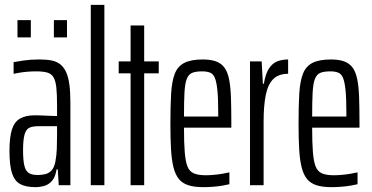

<svg xmlns="http://www.w3.org/2000/svg" viewBox="-20 -763 1534 791"><path d="M126 8Q87 8 63.5 -4.5Q40 -17 29.5 -49.5Q19 -82 19 -141Q19 -197 29 -229Q39 -261 62.5 -274.5Q86 -288 124 -288Q134 -288 146 -287.5Q158 -287 170.5 -286.5Q183 -286 194.5 -285.5Q206 -285 215 -285V-331Q215 -376 212 -403Q209 -430 200.5 -444.5Q192 -459 175 -464Q158 -469 129 -469Q110 -469 92.5 -467.5Q75 -466 60.5 -463.5Q46 -461 36 -459V-507Q51 -510 79 -514Q107 -518 144 -518Q173 -518 194 -513.5Q215 -509 229.5 -497Q244 -485 253 -464.5Q262 -444 266 -413.5Q270 -383 270 -340V0H222L218 -65H213Q208 -33 194 -17.5Q180 -2 162 3Q144 8 126 8ZM136 -42Q151 -42 166 -45.5Q181 -49 192 -60.5Q203 -72 208 -96Q213 -124 214 -149Q215 -174 215 -205V-243H137Q114 -243 100.5 -236.5Q87 -230 81 -208Q75 -186 75 -143Q75 -104 80 -82Q85 -60 97.5 -51Q110 -42 136 -42ZM52 -609V-680H107V-609ZM202 -609V-680H256V-609Z M354 0V-743H410V0Z M518 0V-461H469V-510H518V-658H574V-510H634V-461H574V0Z M817 8Q780 8 755.5 0Q731 -8 716.5 -26Q702 -44 694.5 -74.5Q687 -105 684.5 -149Q682 -193 682 -254Q682 -327 685 -377.5Q688 -428 700 -459Q712 -490 739.5 -504Q767 -518 815 -518Q848 -518 870 -510Q892 -502 905 -484Q918 -466 924 -435.5Q930 -405 931.5 -360.5Q933 -316 933 -255V-237H738Q738 -176 741 -137.5Q744 -99 752 -78Q760 -57 778 -49Q796 -41 827 -41Q841 -41 859 -42.5Q877 -44 895 -47Q913 -50 925 -53V-4Q913 -1 895 2Q877 5 856.5 6.5Q836 8 817 8ZM879 -263V-300Q879 -358 875.5 -392Q872 -426 865 -442.5Q858 -459 845 -464Q832 -469 813 -469Q787 -469 772 -463Q757 -457 749.5 -438Q742 -419 740 -382Q738 -345 738 -283H899Z M1010 0V-510H1058L1063 -418H1067Q1074 -460 1088.5 -481.5Q1103 -503 1123 -510.5Q1143 -518 1167 -518V-459Q1128 -459 1106 -437.5Q1084 -416 1075 -372Q1066 -328 1066 -262V0Z M1345 8Q1308 8 1283.5 0Q1259 -8 1244.5 -26Q1230 -44 1222.5 -74.5Q1215 -105 1212.5 -149Q1210 -193 1210 -254Q1210 -327 1213 -377.5Q1216 -428 1228 -459Q1240 -490 1267.5 -504Q1295 -518 1343 -518Q1376 -518 1398 -510Q1420 -502 1433 -484Q1446 -466 1452 -435.5Q1458 -405 1459.5 -360.5Q1461 -316 1461 -255V-237H1266Q1266 -176 1269 -137.5Q1272 -99 1280 -78Q1288 -57 1306 -49Q1324 -41 1355 -41Q1369 -41 1387 -42.5Q1405 -44 1423 -47Q1441 -50 1453 -53V-4Q1441 -1 1423 2Q1405 5 1384.5 6.5Q1364 8 1345 8ZM1407 -263V-300Q1407 -358 1403.5 -392Q1400 -426 1393 -442.5Q1386 -459 1373 -464Q1360 -469 1341 -469Q1315 -469 1300 -463Q1285 -457 1277.5 -438Q1270 -419 1268 -382Q1266 -345 1266 -283H1427Z"/></svg>

Font: Saira UltraCondensed
Style: Regular
Weight: 400
Width: 1
Designer: Hector Gatti with collaboration of the Omnibus-Type team
Foundry: Omnibus-Type
Version: Version 1.101